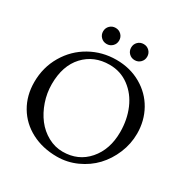

<svg xmlns="http://www.w3.org/2000/svg" viewBox="-202 -1059 1202 1245"><g transform="rotate(30 398.5 -437.0)"><path d="M265.4 -791.3Q248 -808.6 248 -834Q248 -859.4 265.4 -876.7Q282.7 -894 308.1 -894Q333.5 -894 350.8 -876.7Q368.2 -859.4 368.2 -834Q368.2 -808.6 350.8 -791.3Q333.5 -773.9 308.1 -773.9Q282.7 -773.9 265.4 -791.3ZM475.3 -791.3Q458 -808.6 458 -834Q458 -859.4 475.3 -876.7Q492.7 -894 518.1 -894Q543.5 -894 560.8 -876.7Q578.1 -859.4 578.1 -834Q578.1 -808.6 560.8 -791.3Q543.5 -773.9 518.1 -773.9Q492.7 -773.9 475.3 -791.3ZM25.9 -326.2Q25.9 -436.5 79.1 -526.9Q132.3 -617.2 221.7 -667.2Q311 -717.3 416.5 -717.3Q519 -717.3 600.6 -670.7Q682.1 -624 726.6 -544.7Q771 -465.3 771 -369.1Q771 -292.5 741.2 -220.9Q711.4 -149.4 661.4 -96.4Q611.3 -43.5 541 -11.7Q470.7 20 394 20Q287.1 20 203.1 -23.9Q119.1 -67.9 72.5 -146.7Q25.9 -225.6 25.9 -326.2ZM410.2 -26.4Q526.4 -26.4 598.6 -109.4Q670.9 -192.4 670.9 -323.2Q670.9 -416.5 637.5 -494.6Q604 -572.8 540.3 -620.1Q476.6 -667.5 394.5 -667.5Q277.8 -667.5 204.3 -588.4Q130.9 -509.3 130.9 -371.6Q130.9 -305.2 152.3 -242.4Q173.8 -179.7 210.4 -131.8Q247.1 -84 299.6 -55.2Q352.1 -26.4 410.2 -26.4Z"/></g></svg>

Font: Cooper*
Style: Regular
Weight: 400
Designer: Owen Earl
Foundry: indestructible type*
Version: Version 0.001